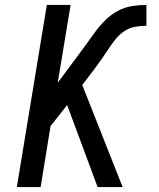

<svg xmlns="http://www.w3.org/2000/svg" viewBox="-20 -755 640 775"><path d="M374 0 251 -331 184 -246 144 0H48L169 -735H265L213 -421L292 -527Q311 -552 329 -577.5Q347 -603 365.5 -628Q384 -653 406.5 -675Q429 -697 456.5 -711.5Q484 -726 513 -730.5Q542 -735 571 -735V-651Q549 -651 526 -647Q503 -643 483 -630Q463 -617 447.5 -598Q432 -579 419 -559Q406 -539 392 -519Q378 -499 364 -480L312 -412L475 0Z"/></svg>

Font: Iosevka Medium Extended
Style: Italic
Weight: 500
Width: 7
Italic angle: -9°
Monospace: yes
Designer: Belleve Invis
Foundry: Belleve Invis
Version: Version 32.5.0; ttfautohint (v1.8.4)